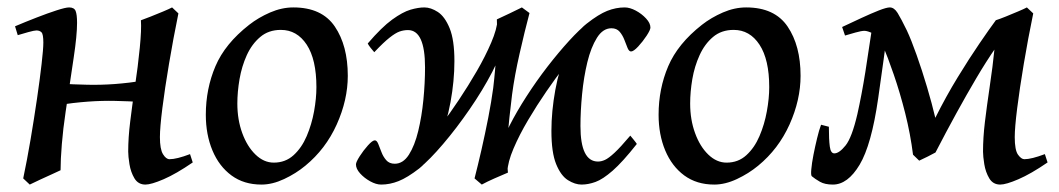

<svg xmlns="http://www.w3.org/2000/svg" viewBox="-20 -477 2852 517"><path d="M143.1 -18.6Q136.7 -15.6 121.3 -8.5Q106 -1.5 88.9 6.3Q71.8 14.2 60.1 20L42.5 3.4Q52.7 -44.9 62.3 -101.3Q71.8 -157.7 79.6 -210.9Q87.4 -264.2 92 -304.7Q96.7 -345.2 96.7 -362.3Q96.7 -384.8 91.8 -389.9Q86.9 -395 78.1 -395Q72.3 -395 56.4 -390.6Q40.5 -386.2 27.8 -382.3L20.5 -406.2Q48.3 -418 78.4 -429.7Q108.4 -441.4 132.6 -449.2Q156.7 -457 166 -457Q179.7 -457 183.6 -447.5Q187.5 -438 187.5 -415.5Q187.5 -381.8 178.5 -322.3Q169.4 -262.7 156.7 -175.8Q149.9 -130.4 146.5 -88.9Q143.1 -47.4 143.1 -18.6ZM383.8 -247.6 367.2 -202.1Q325.2 -204.6 290 -205.3Q254.9 -206.1 217.3 -203.4Q179.7 -200.7 130.9 -193.4L120.6 -205.6Q122.6 -212.9 127.7 -228.5Q132.8 -244.1 136.7 -252Q179.7 -249.5 215.6 -248.8Q251.5 -248 288.6 -250.7Q325.7 -253.4 373 -260.7ZM499 -39.6Q454.1 -8.8 420.7 5.6Q387.2 20 371.6 20Q352.1 20 342 3.2Q332 -13.7 328.6 -34.9Q325.2 -56.2 325.2 -68.8Q325.2 -106.4 330.6 -149.7Q335.9 -192.9 342.8 -240.2Q351.6 -298.8 356.4 -348.4Q361.3 -397.9 359.4 -422.4Q367.7 -425.3 385 -432.1Q402.3 -439 419.2 -446Q436 -453.1 443.4 -457L460.4 -440.9Q446.3 -372.1 435.1 -305.2Q423.8 -238.3 417.2 -185.8Q410.6 -133.3 410.6 -107.9Q410.6 -75.2 418.9 -61.8Q427.2 -48.3 436.5 -48.3Q455.6 -48.3 491.7 -62Z M916.5 -272.9Q916.5 -208 886.7 -141.8Q856.9 -75.7 802.2 -30.8Q776.9 -9.8 745.1 5.1Q713.4 20 684.1 20Q636.7 20 603.3 -4.6Q569.8 -29.3 552 -72Q534.2 -114.7 534.2 -168Q534.2 -237.8 560.1 -298.6Q585.9 -359.4 650.9 -410.2Q675.8 -429.7 707.3 -443.4Q738.8 -457 770 -457Q846.7 -457 881.6 -405.5Q916.5 -354 916.5 -272.9ZM832 -242.2Q832 -316.9 805.9 -356.7Q779.8 -396.5 736.3 -396.5Q703.1 -396.5 680.7 -377.4Q658.2 -358.4 644.5 -328.4Q630.9 -298.3 625 -263.9Q619.1 -229.5 619.1 -198.2Q619.1 -154.8 632.3 -118.7Q645.5 -82.5 668 -60.8Q690.4 -39.1 717.3 -39.1Q748.5 -39.1 770.5 -59.1Q792.5 -79.1 805.9 -110.6Q819.3 -142.1 825.7 -177.2Q832 -212.4 832 -242.2Z M938.5 -34.2Q938.5 -40.5 948.5 -56.2Q958.5 -71.8 970.7 -85.4Q982.9 -99.1 989.3 -99.1Q994.6 -99.1 998.5 -89.6Q1002.4 -80.1 1007.1 -67.6Q1011.7 -55.2 1020 -45.7Q1028.3 -36.1 1043 -36.1Q1065.4 -36.1 1081.1 -60.5Q1096.7 -85 1106.2 -124.3Q1115.7 -163.6 1120.1 -208.7Q1124.5 -253.9 1124.5 -295.4Q1124.5 -396 1078.6 -396Q1066.9 -396 1055.9 -392.1Q1044.9 -388.2 1029.1 -375.7Q1013.2 -363.3 987.8 -336.4Q983.4 -341.3 977.8 -348.4Q972.2 -355.5 970.2 -359.9Q1007.8 -403.8 1036.1 -424.3Q1064.5 -444.8 1085.4 -450.9Q1106.4 -457 1122.6 -457Q1140.1 -457 1158.9 -444.8Q1177.7 -432.6 1190.7 -401.1Q1203.6 -369.6 1203.6 -312.5Q1203.6 -259.3 1193.1 -201.9Q1182.6 -144.5 1161.6 -96.7Q1140.6 -48.8 1108.9 -23.4Q1076.7 1.5 1053.2 10.7Q1029.8 20 1006.3 20Q992.7 20 976.8 11.2Q960.9 2.4 949.7 -10Q938.5 -22.5 938.5 -34.2ZM1108.9 -23.9 1138.2 -106Q1148.9 -116.2 1169.9 -143.6Q1190.9 -170.9 1215.8 -208.3Q1240.7 -245.6 1263.9 -285.6Q1287.1 -325.7 1302.7 -362.3Q1318.4 -398.9 1319.8 -424.3L1339.4 -371.6Q1331.5 -333.5 1305.7 -283.7Q1279.8 -233.9 1244.6 -182.9Q1209.5 -131.8 1173.3 -89.4Q1137.2 -46.9 1108.9 -23.9ZM1385.3 -457 1405.8 -441.9Q1392.6 -392.1 1379.2 -333Q1365.7 -273.9 1358.9 -222.7Q1350.6 -157.2 1346.9 -106.4Q1343.3 -55.7 1347.7 -12.2Q1330.1 -4.9 1310.8 3.7Q1291.5 12.2 1277.3 20L1257.8 3.4Q1266.6 -30.8 1276.4 -73.5Q1286.1 -116.2 1294.7 -159.9Q1303.2 -203.6 1308.1 -240.2Q1314 -289.6 1316.7 -340.1Q1319.3 -390.6 1317.9 -424.8Q1334 -432.1 1351.8 -440.7Q1369.6 -449.2 1385.3 -457ZM1563.5 -416 1529.8 -333Q1519 -322.3 1497.8 -294.9Q1476.6 -267.6 1451.2 -230.7Q1425.8 -193.8 1402.1 -153.8Q1378.4 -113.8 1362.8 -77.1Q1347.2 -40.5 1346.2 -14.6L1326.2 -70.8Q1332.5 -100.1 1351.8 -138.2Q1371.1 -176.3 1397.7 -217.5Q1424.3 -258.8 1454.1 -297.4Q1483.9 -335.9 1512.5 -367.2Q1541 -398.4 1563.5 -416ZM1731.4 -402.8Q1731.4 -396.5 1721.2 -380.9Q1710.9 -365.2 1698.5 -351.8Q1686 -338.4 1679.2 -338.4Q1673.8 -338.4 1669.9 -347.7Q1666 -356.9 1661.4 -369.4Q1656.7 -381.8 1648.7 -391.4Q1640.6 -400.9 1626.5 -400.9Q1603.5 -400.9 1587.4 -375.2Q1571.3 -349.6 1561.5 -309.3Q1551.8 -269 1547.4 -223.4Q1543 -177.7 1543 -137.7Q1543 -42 1590.3 -42Q1599.1 -42 1608.9 -46.4Q1618.7 -50.8 1634.5 -65.4Q1650.4 -80.1 1677.2 -111.8Q1680.2 -108.4 1686.3 -100.8Q1692.4 -93.3 1694.8 -89.4Q1656.2 -40.5 1629.6 -17.3Q1603 5.9 1583.5 12.9Q1564 20 1545.9 20Q1528.3 20 1509.3 8.1Q1490.2 -3.9 1477.5 -35.2Q1464.8 -66.4 1464.8 -124.5Q1464.8 -177.2 1475.3 -234.9Q1485.8 -292.5 1506.8 -340.6Q1527.8 -388.7 1560.1 -413.6Q1591.8 -438.5 1615.2 -447.8Q1638.7 -457 1662.1 -457Q1675.8 -457 1691.9 -448.5Q1708 -439.9 1719.7 -427.2Q1731.4 -414.6 1731.4 -402.8Z M2135.7 -272.9Q2135.7 -208 2106 -141.8Q2076.2 -75.7 2021.5 -30.8Q1996.1 -9.8 1964.4 5.1Q1932.6 20 1903.3 20Q1856 20 1822.5 -4.6Q1789.1 -29.3 1771.2 -72Q1753.4 -114.7 1753.4 -168Q1753.4 -237.8 1779.3 -298.6Q1805.2 -359.4 1870.1 -410.2Q1895 -429.7 1926.5 -443.4Q1958 -457 1989.3 -457Q2065.9 -457 2100.8 -405.5Q2135.7 -354 2135.7 -272.9ZM2051.3 -242.2Q2051.3 -316.9 2025.1 -356.7Q1999 -396.5 1955.6 -396.5Q1922.4 -396.5 1899.9 -377.4Q1877.4 -358.4 1863.8 -328.4Q1850.1 -298.3 1844.2 -263.9Q1838.4 -229.5 1838.4 -198.2Q1838.4 -154.8 1851.6 -118.7Q1864.7 -82.5 1887.2 -60.8Q1909.7 -39.1 1936.5 -39.1Q1967.8 -39.1 1989.7 -59.1Q2011.7 -79.1 2025.1 -110.6Q2038.6 -142.1 2044.9 -177.2Q2051.3 -212.4 2051.3 -242.2Z M2190.9 -141.1 2211.9 -135.7Q2211.9 -101.1 2214.4 -82.5Q2216.8 -64 2226.6 -64Q2239.7 -64 2256.8 -85.2Q2273.9 -106.4 2288.6 -169.4Q2300.3 -221.7 2310.1 -283Q2319.8 -344.2 2329.6 -411.1L2373.5 -421.9Q2366.7 -370.6 2359.4 -317.1Q2352.1 -263.7 2344.7 -212.4Q2326.7 -86.9 2294.7 -33.4Q2262.7 20 2222.7 20Q2201.2 20 2188 12.5Q2174.8 4.9 2166 -2.4Q2163.1 -4.9 2164.6 -21.2Q2166 -37.6 2170.4 -60.1Q2174.8 -82.5 2180.2 -104.7Q2185.5 -127 2190.9 -141.1ZM2715.3 -420.4Q2661.1 -355 2609.1 -266.8Q2557.1 -178.7 2499 -66.4Q2491.2 -62 2478 -55.4Q2464.8 -48.8 2455.1 -44.4L2438.5 -60.5Q2431.6 -115.7 2417.5 -171.9Q2403.3 -228 2386.7 -276.1Q2370.1 -324.2 2357.4 -354Q2346.2 -379.4 2331.1 -386.7Q2315.9 -394 2307.6 -394Q2299.8 -394 2283.4 -389.4Q2267.1 -384.8 2255.4 -381.3L2247.6 -404.3Q2273.4 -416.5 2299.8 -428.7Q2326.2 -440.9 2346.7 -449Q2367.2 -457 2376 -457Q2387.7 -457 2397 -442.1Q2406.2 -427.2 2421.9 -395Q2433.6 -370.1 2448.2 -328.9Q2462.9 -287.6 2476.3 -242.4Q2489.7 -197.3 2498.5 -159.7Q2527.8 -218.3 2559.1 -269.3Q2590.3 -320.3 2617.2 -359.6Q2644 -398.9 2661.1 -421.9ZM2627 -68.8Q2627 -106.4 2632.1 -148.7Q2637.2 -190.9 2644.5 -240.2Q2653.3 -298.8 2658.2 -348.4Q2663.1 -397.9 2661.1 -422.4Q2671.9 -425.8 2688.7 -432.6Q2705.6 -439.5 2721.7 -446.3Q2737.8 -453.1 2745.1 -457L2762.2 -440.9Q2748 -372.1 2736.8 -305.2Q2725.6 -238.3 2719 -185.8Q2712.4 -133.3 2712.4 -107.9Q2712.4 -72.8 2721.2 -60.5Q2730 -48.3 2738.3 -48.3Q2757.3 -48.3 2793.5 -62L2800.8 -39.6Q2755.9 -8.8 2722.4 5.6Q2689 20 2673.3 20Q2653.8 20 2643.8 3.2Q2633.8 -13.7 2630.4 -34.9Q2627 -56.2 2627 -68.8Z"/></svg>

Font: Gentium Book Plus
Style: Italic
Weight: 400
Italic angle: -8°
Designer: Victor Gaultney, Annie Olsen, Iska Routamaa, Becca Hirsbrunner
Foundry: SIL International
Version: Version 6.101